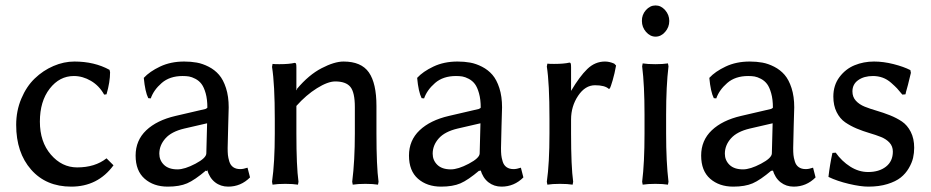

<svg xmlns="http://www.w3.org/2000/svg" viewBox="-20 -675 3452 712"><path d="M253.9 -393.1Q200.7 -393.1 164.3 -346.2Q127.9 -299.3 127.9 -224.1Q127.9 -148.9 168.7 -101.6Q209.5 -54.2 266.1 -54.2Q332.5 -54.2 375 -87.9L400.9 -62Q342.8 17.1 244.1 17.1Q150.9 17.1 95.5 -45.9Q40 -108.9 40 -211.9Q40 -264.2 59.1 -309.3Q78.1 -354.5 108.9 -384Q139.6 -413.6 178.2 -430.2Q216.8 -446.8 255.9 -446.8Q330.1 -446.8 386.2 -416L388.2 -407.2Q388.2 -371.1 375 -325.2L366.2 -324.2Q347.7 -357.4 317.1 -375.2Q286.6 -393.1 253.9 -393.1Z M748 -217.8 663.1 -198.2Q615.7 -187 593.3 -161.6Q570.8 -136.2 570.8 -105Q570.8 -80.6 588.1 -63.7Q605.5 -46.9 638.2 -46.9Q665 -46.9 704.8 -67.9Q744.6 -88.9 745.1 -106ZM748 -41H744.1V-43Q702.1 -7.3 673.8 4.9Q645.5 17.1 602.1 17.1Q549.8 17.1 516.4 -12.2Q482.9 -41.5 482.9 -98.1Q482.9 -154.3 522.2 -191.7Q561.5 -229 630.9 -245.1L742.2 -271Q749 -274.4 749 -275.9Q749 -306.6 742.7 -329.1Q736.3 -351.6 727.3 -363.5Q718.3 -375.5 704.8 -382.6Q691.4 -389.6 680.9 -391.4Q670.4 -393.1 657.2 -393.1Q609.4 -393.1 579.6 -367.2Q549.8 -341.3 539.1 -310.1L529.8 -311Q518.1 -334.5 513.2 -386.2Q534.7 -409.7 573.7 -428.2Q612.8 -446.8 663.1 -446.8Q688 -446.8 709.7 -442.9Q731.4 -439 753.9 -427.5Q776.4 -416 792.2 -397.7Q808.1 -379.4 818.1 -348.4Q828.1 -317.4 828.1 -276.9Q828.1 -273.4 826.2 -207.8Q824.2 -142.1 824.2 -126Q824.2 -110.4 825.2 -100.3Q826.2 -90.3 830.3 -76.4Q834.5 -62.5 844.7 -55.2Q855 -47.9 871.1 -47.9Q882.3 -47.9 897.9 -53.2L907.2 -17.1Q873 17.1 826.2 17.1Q798.3 17.1 777.6 1Q756.8 -15.1 748 -45.9Z M1223.1 -373Q1195.8 -373 1155.5 -347.9Q1115.2 -322.8 1079.1 -282.2V-180.2Q1079.1 -58.1 1086.9 -1L1085 9.8Q1066.4 6.8 1038.1 6.8Q1008.8 6.8 990.7 9.8L988.8 -1Q999 -72.3 999 -180.2V-233.9Q999 -362.3 988.8 -426.8L990.7 -438Q997.6 -437 1016.1 -437Q1052.7 -437 1072.8 -441.9Q1076.7 -441.9 1077.9 -438.5Q1079.1 -435.1 1079.1 -424.8V-342.8L1081.1 -339.8V-345.2Q1125 -397.5 1172.6 -422.1Q1220.2 -446.8 1253.9 -446.8Q1319.8 -446.8 1347.9 -406.5Q1376 -366.2 1376 -282.2V-180.2Q1376 -58.1 1383.8 -1L1381.8 9.8Q1363.3 6.8 1335 6.8Q1306.6 6.8 1288.1 9.8L1286.1 -1Q1295.9 -78.6 1295.9 -180.2V-277.8Q1295.9 -332.5 1279.3 -352.8Q1262.7 -373 1223.1 -373Z M1761.7 -217.8 1676.8 -198.2Q1629.4 -187 1606.9 -161.6Q1584.5 -136.2 1584.5 -105Q1584.5 -80.6 1601.8 -63.7Q1619.1 -46.9 1651.9 -46.9Q1678.7 -46.9 1718.5 -67.9Q1758.3 -88.9 1758.8 -106ZM1761.7 -41H1757.8V-43Q1715.8 -7.3 1687.5 4.9Q1659.2 17.1 1615.7 17.1Q1563.5 17.1 1530 -12.2Q1496.6 -41.5 1496.6 -98.1Q1496.6 -154.3 1535.9 -191.7Q1575.2 -229 1644.5 -245.1L1755.9 -271Q1762.7 -274.4 1762.7 -275.9Q1762.7 -306.6 1756.3 -329.1Q1750 -351.6 1741 -363.5Q1731.9 -375.5 1718.5 -382.6Q1705.1 -389.6 1694.6 -391.4Q1684.1 -393.1 1670.9 -393.1Q1623 -393.1 1593.3 -367.2Q1563.5 -341.3 1552.7 -310.1L1543.5 -311Q1531.7 -334.5 1526.9 -386.2Q1548.3 -409.7 1587.4 -428.2Q1626.5 -446.8 1676.8 -446.8Q1701.7 -446.8 1723.4 -442.9Q1745.1 -439 1767.6 -427.5Q1790 -416 1805.9 -397.7Q1821.8 -379.4 1831.8 -348.4Q1841.8 -317.4 1841.8 -276.9Q1841.8 -273.4 1839.8 -207.8Q1837.9 -142.1 1837.9 -126Q1837.9 -110.4 1838.9 -100.3Q1839.8 -90.3 1844 -76.4Q1848.1 -62.5 1858.4 -55.2Q1868.7 -47.9 1884.8 -47.9Q1896 -47.9 1911.6 -53.2L1920.9 -17.1Q1886.7 17.1 1839.8 17.1Q1812 17.1 1791.3 1Q1770.5 -15.1 1761.7 -45.9Z M2223.6 -446.8Q2240.2 -446.8 2257.8 -439L2264.6 -432.1Q2259.3 -402.3 2252 -377.4Q2244.6 -352.5 2241.7 -347.2L2237.8 -345.2Q2223.1 -358.9 2186.5 -358.9Q2149.9 -358.9 2123.8 -319.8Q2097.7 -280.8 2097.7 -231.9V-180.2Q2097.7 -58.1 2105.5 -1L2103.5 9.8Q2085 6.8 2056.6 6.8Q2028.3 6.8 2009.8 9.8L2007.8 -1Q2017.6 -68.8 2017.6 -180.2V-234.9Q2017.6 -366.7 2007.8 -428.2L2009.8 -439Q2016.6 -438 2034.7 -438Q2071.8 -438 2091.8 -442.9Q2095.2 -442.9 2096.4 -439.7Q2097.7 -436.5 2097.7 -425.8V-337.9Q2129.4 -391.6 2158 -419.2Q2186.5 -446.8 2223.6 -446.8Z M2360.4 -597.2Q2359.9 -620.1 2375.2 -637.5Q2390.6 -654.8 2411.1 -654.8Q2431.2 -654.8 2446.5 -637.5Q2461.9 -620.1 2461.9 -597.2Q2461.9 -574.2 2446.5 -556.6Q2431.2 -539.1 2411.1 -539.1Q2391.1 -539.1 2375.7 -556.6Q2360.4 -574.2 2360.4 -597.2ZM2370.1 -180.2V-250Q2370.1 -359.4 2361.3 -429.2L2363.3 -439.9Q2381.8 -437 2410.2 -437Q2438.5 -437 2457 -439.9L2459 -429.2Q2450.2 -356 2450.2 -250V-180.2Q2450.2 -74.2 2459 -1L2457 9.8Q2438.5 6.8 2410.2 6.8Q2381.8 6.8 2363.3 9.8L2361.3 -1Q2370.1 -70.8 2370.1 -180.2Z M2845.2 -217.8 2760.3 -198.2Q2712.9 -187 2690.4 -161.6Q2668 -136.2 2668 -105Q2668 -80.6 2685.3 -63.7Q2702.6 -46.9 2735.4 -46.9Q2762.2 -46.9 2802 -67.9Q2841.8 -88.9 2842.3 -106ZM2845.2 -41H2841.3V-43Q2799.3 -7.3 2771 4.9Q2742.7 17.1 2699.2 17.1Q2647 17.1 2613.5 -12.2Q2580.1 -41.5 2580.1 -98.1Q2580.1 -154.3 2619.4 -191.7Q2658.7 -229 2728 -245.1L2839.4 -271Q2846.2 -274.4 2846.2 -275.9Q2846.2 -306.6 2839.8 -329.1Q2833.5 -351.6 2824.5 -363.5Q2815.4 -375.5 2802 -382.6Q2788.6 -389.6 2778.1 -391.4Q2767.6 -393.1 2754.4 -393.1Q2706.5 -393.1 2676.8 -367.2Q2647 -341.3 2636.2 -310.1L2627 -311Q2615.2 -334.5 2610.4 -386.2Q2631.8 -409.7 2670.9 -428.2Q2710 -446.8 2760.3 -446.8Q2785.2 -446.8 2806.9 -442.9Q2828.6 -439 2851.1 -427.5Q2873.5 -416 2889.4 -397.7Q2905.3 -379.4 2915.3 -348.4Q2925.3 -317.4 2925.3 -276.9Q2925.3 -273.4 2923.3 -207.8Q2921.4 -142.1 2921.4 -126Q2921.4 -110.4 2922.4 -100.3Q2923.3 -90.3 2927.5 -76.4Q2931.6 -62.5 2941.9 -55.2Q2952.1 -47.9 2968.3 -47.9Q2979.5 -47.9 2995.1 -53.2L3004.4 -17.1Q2970.2 17.1 2923.3 17.1Q2895.5 17.1 2874.8 1Q2854 -15.1 2845.2 -45.9Z M3066.9 -107.9 3079.1 -108.9Q3101.6 -77.1 3133.1 -57.1Q3164.6 -37.1 3199.2 -37.1Q3240.2 -37.1 3265.6 -57.1Q3291 -77.1 3291 -112.8Q3291 -132.3 3278.8 -145.8Q3266.6 -159.2 3247.1 -167Q3227.5 -174.8 3204.1 -181.6Q3180.7 -188.5 3157.2 -198.2Q3133.8 -208 3114.3 -221.4Q3094.7 -234.9 3082.5 -259.3Q3070.3 -283.7 3070.3 -316.9Q3070.3 -358.9 3093 -389.2Q3115.7 -419.4 3149.2 -433.1Q3182.6 -446.8 3221.2 -446.8Q3255.9 -446.8 3293.5 -437.3Q3331.1 -427.7 3356 -415L3357.9 -404.8Q3352.1 -378.9 3346.9 -359.9Q3341.8 -340.8 3339.8 -334.2Q3337.9 -327.6 3337.9 -325.2L3326.2 -324.2Q3313.5 -339.8 3306.6 -347.2Q3299.8 -354.5 3284.9 -367.7Q3270 -380.9 3253.2 -387Q3236.3 -393.1 3217.3 -393.1Q3184.1 -393.1 3162.6 -377.9Q3141.1 -362.8 3141.1 -335.9Q3141.1 -315.4 3153.8 -301.5Q3166.5 -287.6 3186.5 -279.5Q3206.5 -271.5 3231 -264.4Q3255.4 -257.3 3280 -247.6Q3304.7 -237.8 3324.7 -224.4Q3344.7 -210.9 3357.4 -186Q3370.1 -161.1 3370.1 -127Q3370.1 -107.9 3366 -89.6Q3361.8 -71.3 3350.1 -51.3Q3338.4 -31.2 3320.1 -16.6Q3301.8 -2 3270.8 7.6Q3239.7 17.1 3200.2 17.1Q3170.9 17.1 3127.7 6.8Q3084.5 -3.4 3052.2 -19Q3057.1 -63 3066.9 -107.9Z"/></svg>

Font: Linear Smooth Low Contrast
Style: Regular
Weight: 500
Designer: Philipp H. Poll, Flanker
Foundry: Philipp H. Poll, reworked by Flanker
Version: Version 1.010 | FøM Fix